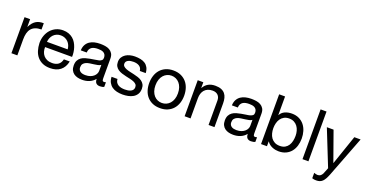

<svg xmlns="http://www.w3.org/2000/svg" viewBox="-36 -1548 4961 2588"><g transform="rotate(20 2445.0 -254.0)"><path d="M141.1 -517.1V-408.2H143.1Q173.8 -471.2 219 -501.2Q264.2 -531.2 333 -528.8V-439Q281.7 -439 246.1 -424.8Q210.4 -410.6 188.2 -383.8Q166 -356.9 156 -318.1Q146 -279.3 146 -230V0H61V-517.1Z M837.9 -164.1Q829.1 -120.6 810.1 -87.6Q791 -54.7 762.7 -32.7Q734.4 -10.7 697.8 0.2Q661.1 11.2 617.2 11.2Q555.2 11.2 509.5 -9Q463.9 -29.3 433.1 -65.2Q402.3 -101.1 386.7 -150.9Q371.1 -200.7 369.1 -259.8Q369.1 -318.4 387.2 -367.7Q405.3 -417 437.7 -452.9Q470.2 -488.8 514.6 -508.8Q559.1 -528.8 611.8 -528.8Q657.7 -528.8 693.1 -515.6Q728.5 -502.4 755.1 -480Q781.7 -457.5 799.6 -427.7Q817.4 -397.9 828.1 -365.2Q838.9 -332.5 843.3 -298.3Q847.7 -264.2 846.2 -232.9H459Q458 -199.2 467 -168.5Q476.1 -137.7 495.8 -114.3Q515.6 -90.8 546.6 -76.9Q577.6 -63 620.1 -63Q674.3 -63 708.5 -87.9Q742.7 -112.8 753.9 -164.1ZM755.9 -308.1Q753.9 -338.4 742.4 -365Q731 -391.6 711.4 -411.4Q691.9 -431.2 665.3 -442.6Q638.7 -454.1 606.9 -454.1Q574.2 -454.1 547.6 -442.6Q521 -431.2 502 -411.1Q482.9 -391.1 471.9 -364.7Q460.9 -338.4 459 -308.1Z M1253.9 -267.1Q1237.3 -254.4 1211.9 -249Q1186.5 -243.7 1157.7 -240Q1128.9 -236.3 1100.1 -232.2Q1071.3 -228 1048.1 -218Q1024.9 -208 1010.5 -189.7Q996.1 -171.4 996.1 -139.2Q996.1 -118.2 1004.4 -103.5Q1012.7 -88.9 1026.6 -79.8Q1040.5 -70.8 1058.6 -66.9Q1076.7 -63 1096.2 -63Q1138.2 -63 1168 -74.5Q1197.8 -85.9 1216.8 -103.5Q1235.8 -121.1 1244.9 -141.6Q1253.9 -162.1 1253.9 -180.2ZM1392.1 -2Q1369.6 11.2 1331.1 11.2Q1297.9 11.2 1278.6 -7.3Q1259.3 -25.9 1259.3 -67.9Q1223.6 -25.9 1177.5 -7.3Q1131.3 11.2 1077.1 11.2Q1042 11.2 1011 3.4Q980 -4.4 956.8 -21.5Q933.6 -38.6 919.9 -65.9Q906.2 -93.3 906.2 -132.8Q906.2 -176.8 921.1 -204.8Q936 -232.9 960.7 -250.2Q985.4 -267.6 1016.8 -276.9Q1048.3 -286.1 1081.1 -292Q1116.2 -299.3 1147.7 -303Q1179.2 -306.6 1202.9 -313Q1226.6 -319.3 1240.7 -331.5Q1254.9 -343.8 1254.9 -368.2Q1254.9 -396 1244.4 -413.1Q1233.9 -430.2 1217.5 -439.2Q1201.2 -448.2 1180.7 -451.2Q1160.2 -454.1 1140.1 -454.1Q1113.3 -454.1 1090.3 -449.5Q1067.4 -444.8 1050.3 -433.6Q1033.2 -422.4 1022.9 -403.6Q1012.7 -384.8 1011.2 -356H926.3Q928.2 -403.8 946.3 -436.8Q964.4 -469.7 994.1 -490.2Q1023.9 -510.7 1062.7 -519.8Q1101.6 -528.8 1145 -528.8Q1180.2 -528.8 1214.8 -523.7Q1249.5 -518.6 1277.1 -503.2Q1304.7 -487.8 1322 -460.2Q1339.4 -432.6 1339.4 -387.2V-121.1Q1339.4 -106 1339.8 -95Q1340.3 -84 1342.8 -76.9Q1345.2 -69.8 1350.6 -66.4Q1356 -63 1366.2 -63Q1371.6 -63 1378.2 -64.2Q1384.8 -65.4 1392.1 -67.9Z M1523.4 -163.1Q1524.4 -134.8 1536.6 -115.5Q1548.8 -96.2 1568.1 -84.5Q1587.4 -72.8 1611.8 -67.9Q1636.2 -63 1662.1 -63Q1682.1 -63 1704.1 -65.9Q1726.1 -68.8 1744.6 -77.1Q1763.2 -85.4 1775.1 -100.6Q1787.1 -115.7 1787.1 -140.1Q1787.1 -165 1772.7 -180.4Q1758.3 -195.8 1734.4 -205.8Q1710.4 -215.8 1680.2 -222.4Q1649.9 -229 1618.2 -236.1Q1586.4 -243.2 1556.2 -252.9Q1525.9 -262.7 1502 -278.8Q1478 -294.9 1463.6 -319.8Q1449.2 -344.7 1449.2 -381.8Q1449.2 -420.9 1466.6 -448.7Q1483.9 -476.6 1511.5 -494.4Q1539.1 -512.2 1573.5 -520.5Q1607.9 -528.8 1642.1 -528.8Q1685.5 -528.8 1723.1 -521.2Q1760.7 -513.7 1788.8 -495.1Q1816.9 -476.6 1834 -445.6Q1851.1 -414.6 1854 -367.2H1769Q1767.1 -392.1 1756.1 -408.7Q1745.1 -425.3 1728.3 -435.3Q1711.4 -445.3 1690.9 -449.7Q1670.4 -454.1 1649.4 -454.1Q1630.4 -454.1 1610.6 -451.2Q1590.8 -448.2 1575 -440.7Q1559.1 -433.1 1549.1 -420.4Q1539.1 -407.7 1539.1 -388.2Q1539.1 -365.7 1554.4 -351.3Q1569.8 -336.9 1594 -327.4Q1618.2 -317.9 1648.4 -311.3Q1678.7 -304.7 1708 -297.9Q1740.2 -290.5 1770.5 -280.8Q1800.8 -271 1824.7 -254.4Q1848.6 -237.8 1863 -212.9Q1877.4 -188 1877.4 -150.9Q1877.4 -104 1857.9 -72.8Q1838.4 -41.5 1806.9 -22.9Q1775.4 -4.4 1736.1 3.4Q1696.8 11.2 1657.2 11.2Q1613.8 11.2 1574.7 2.2Q1535.6 -6.8 1506.1 -27.6Q1476.6 -48.3 1458.3 -81.5Q1439.9 -114.7 1438 -163.1Z M1943.4 -257.8Q1943.4 -314.9 1959.5 -364.5Q1975.6 -414.1 2007.3 -450.4Q2039.1 -486.8 2085.9 -507.8Q2132.8 -528.8 2194.3 -528.8Q2255.9 -528.8 2302.7 -507.8Q2349.6 -486.8 2381.3 -450.4Q2413.1 -414.1 2429.2 -364.5Q2445.3 -314.9 2445.3 -257.8Q2445.3 -200.7 2429.2 -151.6Q2413.1 -102.5 2381.3 -66.4Q2349.6 -30.3 2302.7 -9.5Q2255.9 11.2 2194.3 11.2Q2132.8 11.2 2085.9 -9.5Q2039.1 -30.3 2007.3 -66.4Q1975.6 -102.5 1959.5 -151.6Q1943.4 -200.7 1943.4 -257.8ZM2033.2 -257.8Q2033.2 -210.9 2045.9 -174.6Q2058.6 -138.2 2080.6 -113.5Q2102.5 -88.9 2131.8 -75.9Q2161.1 -63 2194.3 -63Q2227.5 -63 2256.8 -75.9Q2286.1 -88.9 2308.1 -113.5Q2330.1 -138.2 2342.8 -174.6Q2355.5 -210.9 2355.5 -257.8Q2355.5 -304.7 2342.8 -341.3Q2330.1 -377.9 2308.1 -402.8Q2286.1 -427.7 2256.8 -440.9Q2227.5 -454.1 2194.3 -454.1Q2161.1 -454.1 2131.8 -440.9Q2102.5 -427.7 2080.6 -402.8Q2058.6 -377.9 2045.9 -341.3Q2033.2 -304.7 2033.2 -257.8Z M2625.5 -517.1V-435.1H2627.4Q2679.7 -528.8 2795.4 -528.8Q2846.7 -528.8 2880.9 -514.9Q2915 -501 2935.5 -476.1Q2956.1 -451.2 2964.8 -416.5Q2973.6 -381.8 2973.6 -339.8V0H2888.7V-350.1Q2888.7 -398.4 2860.6 -426.3Q2832.5 -454.1 2783.2 -454.1Q2744.6 -454.1 2716.1 -441.9Q2687.5 -429.7 2668.5 -408Q2649.4 -386.2 2639.9 -356.4Q2630.4 -326.7 2630.4 -292V0H2545.4V-517.1Z M3421.4 -267.1Q3404.8 -254.4 3379.4 -249Q3354 -243.7 3325.2 -240Q3296.4 -236.3 3267.6 -232.2Q3238.8 -228 3215.6 -218Q3192.4 -208 3178 -189.7Q3163.6 -171.4 3163.6 -139.2Q3163.6 -118.2 3171.9 -103.5Q3180.2 -88.9 3194.1 -79.8Q3208 -70.8 3226.1 -66.9Q3244.1 -63 3263.7 -63Q3305.7 -63 3335.4 -74.5Q3365.2 -85.9 3384.3 -103.5Q3403.3 -121.1 3412.4 -141.6Q3421.4 -162.1 3421.4 -180.2ZM3559.6 -2Q3537.1 11.2 3498.5 11.2Q3465.3 11.2 3446 -7.3Q3426.8 -25.9 3426.8 -67.9Q3391.1 -25.9 3345 -7.3Q3298.8 11.2 3244.6 11.2Q3209.5 11.2 3178.5 3.4Q3147.5 -4.4 3124.3 -21.5Q3101.1 -38.6 3087.4 -65.9Q3073.7 -93.3 3073.7 -132.8Q3073.7 -176.8 3088.6 -204.8Q3103.5 -232.9 3128.2 -250.2Q3152.8 -267.6 3184.3 -276.9Q3215.8 -286.1 3248.5 -292Q3283.7 -299.3 3315.2 -303Q3346.7 -306.6 3370.4 -313Q3394 -319.3 3408.2 -331.5Q3422.4 -343.8 3422.4 -368.2Q3422.4 -396 3411.9 -413.1Q3401.4 -430.2 3385 -439.2Q3368.7 -448.2 3348.1 -451.2Q3327.6 -454.1 3307.6 -454.1Q3280.8 -454.1 3257.8 -449.5Q3234.9 -444.8 3217.8 -433.6Q3200.7 -422.4 3190.4 -403.6Q3180.2 -384.8 3178.7 -356H3093.8Q3095.7 -403.8 3113.8 -436.8Q3131.8 -469.7 3161.6 -490.2Q3191.4 -510.7 3230.2 -519.8Q3269 -528.8 3312.5 -528.8Q3347.7 -528.8 3382.3 -523.7Q3417 -518.6 3444.6 -503.2Q3472.2 -487.8 3489.5 -460.2Q3506.8 -432.6 3506.8 -387.2V-121.1Q3506.8 -106 3507.3 -95Q3507.8 -84 3510.3 -76.9Q3512.7 -69.8 3518.1 -66.4Q3523.4 -63 3533.7 -63Q3539.1 -63 3545.7 -64.2Q3552.2 -65.4 3559.6 -67.9Z M4041.5 -263.2Q4041.5 -299.3 4032 -333.7Q4022.5 -368.2 4002.9 -395Q3983.4 -421.9 3953.1 -438Q3922.9 -454.1 3881.8 -454.1Q3838.9 -454.1 3808.6 -437Q3778.3 -419.9 3759.5 -392.3Q3740.7 -364.7 3732.2 -329.8Q3723.6 -294.9 3723.6 -258.8Q3723.6 -221.2 3732.7 -185.8Q3741.7 -150.4 3761.2 -123Q3780.8 -95.7 3811.8 -79.3Q3842.8 -63 3886.7 -63Q3930.2 -63 3960 -80.1Q3989.7 -97.2 4007.8 -125.2Q4025.9 -153.3 4033.7 -189.2Q4041.5 -225.1 4041.5 -263.2ZM3726.6 -713.9V-446.8H3728.5Q3739.3 -468.3 3756.1 -483.6Q3772.9 -499 3794.7 -509Q3816.4 -519 3841.6 -523.9Q3866.7 -528.8 3893.6 -528.8Q3953.1 -528.8 3997.8 -506.8Q4042.5 -484.9 4072.3 -447.5Q4102.1 -410.2 4116.9 -360.8Q4131.8 -311.5 4131.8 -256.8Q4131.8 -201.2 4117.2 -152.3Q4102.5 -103.5 4073 -67.1Q4043.5 -30.8 3999.3 -9.8Q3955.1 11.2 3895.5 11.2Q3876 11.2 3852.8 7.3Q3829.6 3.4 3806.6 -5.9Q3783.7 -15.1 3763.2 -30.5Q3742.7 -45.9 3728.5 -68.8H3726.6V0H3641.6V-713.9Z M4321.3 -713.9V0H4236.3V-713.9Z M4656.7 67.9Q4641.6 105.5 4627 131.8Q4612.3 158.2 4595.2 174.6Q4578.1 190.9 4556.6 198.5Q4535.2 206.1 4506.8 206.1Q4491.7 206.1 4476.8 204.1Q4461.9 202.1 4447.8 196.8V119.1Q4460 123 4472.4 127Q4484.9 130.9 4497.6 130.9Q4523.9 130.9 4539.8 119.1Q4555.7 107.4 4567.9 84L4602.5 -2.9L4397.5 -517.1H4493.7L4644.5 -94.2H4646.5L4791.5 -517.1H4881.8Z"/></g></svg>

Font: XB Khoramshahr
Style: Regular
Weight: 400
Designer: Behnam
Foundry: Irmug
Version: Version 8.005 2009